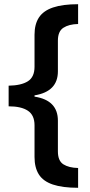

<svg xmlns="http://www.w3.org/2000/svg" viewBox="-20 -734 428 912"><path d="M351 158Q277 158 231 142.5Q185 127 164.5 94.5Q144 62 144 12V-139Q144 -187 112.5 -208Q81 -229 21 -229V-327Q81 -328 112.5 -348Q144 -368 144 -417V-569Q144 -619 165 -651Q186 -683 232 -698.5Q278 -714 351 -714V-620Q307 -619 281 -602Q255 -585 255 -541V-395Q255 -299 144 -281V-275Q255 -258 255 -161V-15Q255 30 281 46.5Q307 63 351 64Z"/></svg>

Font: Noto Sans New Tai Lue SemiBold
Style: Regular
Weight: 600
Version: Version 2.003